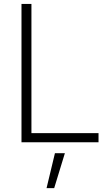

<svg xmlns="http://www.w3.org/2000/svg" viewBox="-20 -727 568 981"><path d="M89.8 -707H140.6V-46.9H483.4V0H89.8ZM260.7 55.7H311.5L256.8 234.4H217.8Z"/></svg>

Font: Pretendard JP ExtraLight
Style: Regular
Weight: 200
Designer: Base glyphs from Inter by Rasmus Andersson; Hangeul glyphs from Noto Sans CJK(Source Han Sans) by Jang Soo-young and Kan
Foundry: Kil Hyung-jin
Version: Version 1.309